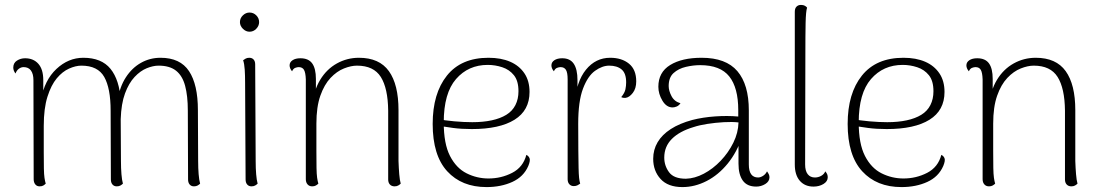

<svg xmlns="http://www.w3.org/2000/svg" viewBox="-20 -749 4482 781"><path d="M786 -94Q786 -65 788 -40.5Q790 -16 794 -2Q790 2 784 5.5Q778 9 769 9Q758 9 751.5 1.5Q745 -6 745 -19L744 -299Q744 -359 733 -400Q722 -441 696 -461.5Q670 -482 625 -482Q603 -482 577 -471.5Q551 -461 527.5 -436Q504 -411 488.5 -369Q473 -327 471 -264L472 -94Q472 -65 474 -40.5Q476 -16 480 -2Q476 2 470 5.5Q464 9 455 9Q444 9 437.5 1.5Q431 -6 431 -19L430 -299Q430 -390 404 -436Q378 -482 311 -482Q288 -482 261 -470Q234 -458 211 -430.5Q188 -403 173 -355.5Q158 -308 158 -237Q158 -172 158 -130Q158 -88 158.5 -63.5Q159 -39 161 -25.5Q163 -12 166 -2Q162 2 156.5 5.5Q151 9 141 9Q130 9 123.5 1Q117 -7 117 -20L116 -423Q116 -448 106 -462Q96 -476 76 -476Q66 -476 57 -469.5Q48 -463 43 -450Q34 -462 34 -474Q34 -493 49 -502.5Q64 -512 82 -512Q116 -512 136 -489.5Q156 -467 156 -423V-333L147 -344Q161 -423 209.5 -468.5Q258 -514 319 -514Q393 -514 429.5 -469Q466 -424 471 -340L459 -343Q467 -396 492 -434.5Q517 -473 553.5 -493.5Q590 -514 633 -514Q713 -514 749 -459.5Q785 -405 785 -301Z M995 -620Q980 -620 968 -632Q956 -644 956 -659Q956 -675 968 -686.5Q980 -698 995 -698Q1011 -698 1022.5 -686.5Q1034 -675 1034 -659Q1034 -644 1022.5 -632Q1011 -620 995 -620ZM1020 -94Q1020 -64 1022 -40Q1024 -16 1028 -2Q1024 2 1018 5.5Q1012 9 1003 9Q992 9 985.5 1.5Q979 -6 979 -19L977 -412Q977 -442 975.5 -465.5Q974 -489 969 -504Q973 -507 979 -510.5Q985 -514 994 -514Q1005 -514 1011.5 -507Q1018 -500 1018 -487Z M1250 9Q1238 9 1231 1Q1224 -7 1224 -20V-426Q1223 -454 1216.5 -465Q1210 -476 1195 -476Q1189 -476 1181 -473Q1173 -470 1168 -459Q1158 -471 1158 -483Q1158 -496 1170 -504Q1182 -512 1202 -512Q1235 -512 1250 -491Q1265 -470 1265 -428V-332L1251 -321Q1256 -381 1282.5 -424.5Q1309 -468 1350.5 -491Q1392 -514 1440 -514Q1523 -514 1562 -459.5Q1601 -405 1601 -301V-94Q1602 -65 1604 -40.5Q1606 -16 1610 -2Q1606 2 1600 5.5Q1594 9 1585 9Q1573 9 1566 1.5Q1559 -6 1559 -19V-299Q1558 -390 1529 -436Q1500 -482 1432 -482Q1408 -482 1379 -470.5Q1350 -459 1324.5 -432Q1299 -405 1283 -359.5Q1267 -314 1267 -246Q1267 -178 1267 -135Q1267 -92 1267.5 -66Q1268 -40 1270 -26Q1272 -12 1275 -2Q1271 2 1265 5.5Q1259 9 1250 9Z M1959 12Q1858 12 1799 -52.5Q1740 -117 1740 -245Q1740 -369 1798 -441.5Q1856 -514 1967 -514Q2018 -514 2055 -498Q2092 -482 2113 -451Q2134 -420 2134 -375Q2134 -300 2073 -262Q2012 -224 1899 -224Q1857 -224 1823.5 -228.5Q1790 -233 1759 -238L1760 -265Q1788 -259 1828 -255.5Q1868 -252 1901 -252Q1945 -252 1980 -259.5Q2015 -267 2039.5 -282Q2064 -297 2076.5 -321.5Q2089 -346 2089 -378Q2089 -420 2070.5 -443Q2052 -466 2023 -475.5Q1994 -485 1964 -485Q1885 -485 1835 -427.5Q1785 -370 1785 -251Q1785 -164 1810.5 -114.5Q1836 -65 1878 -44Q1920 -23 1967 -23Q2019 -23 2063.5 -46Q2108 -69 2121 -119Q2130 -115 2134 -105.5Q2138 -96 2129 -74Q2110 -30 2064 -9Q2018 12 1959 12Z M2314 8Q2303 8 2296 0.5Q2289 -7 2289 -20V-426Q2289 -454 2282 -465Q2275 -476 2260 -476Q2254 -476 2246 -473Q2238 -470 2233 -459Q2223 -471 2223 -483Q2223 -496 2235 -504Q2247 -512 2267 -512Q2299 -512 2314 -489.5Q2329 -467 2329 -423V-331L2317 -326Q2324 -417 2363.5 -465.5Q2403 -514 2462 -514Q2509 -514 2538.5 -490Q2568 -466 2568 -418Q2568 -389 2554 -371Q2540 -353 2525 -351Q2514 -350 2507 -354Q2521 -371 2524 -385.5Q2527 -400 2527 -414Q2527 -451 2508.5 -466.5Q2490 -482 2458 -482Q2430 -482 2400.5 -461Q2371 -440 2351.5 -388.5Q2332 -337 2332 -246Q2332 -178 2332.5 -135Q2333 -92 2333.5 -66.5Q2334 -41 2335.5 -26.5Q2337 -12 2340 -2Q2336 1 2329.5 4.5Q2323 8 2314 8Z M3056 10Q3019 10 3001.5 -14.5Q2984 -39 2984 -83V-205L2999 -194Q2978 -130 2940 -83.5Q2902 -37 2854 -12.5Q2806 12 2756 12Q2697 12 2667 -21Q2637 -54 2637 -103Q2637 -140 2655 -170.5Q2673 -201 2708.5 -224Q2744 -247 2796 -261Q2839 -272 2889 -275.5Q2939 -279 2983 -275V-301Q2983 -392 2946.5 -438Q2910 -484 2828 -484Q2800 -484 2770 -477Q2740 -470 2720 -452Q2700 -434 2700 -399Q2700 -380 2711.5 -358Q2723 -336 2748 -329Q2741 -319 2732 -315.5Q2723 -312 2716 -312Q2691 -312 2674.5 -339.5Q2658 -367 2658 -396Q2658 -455 2706 -484.5Q2754 -514 2834 -514Q2933 -514 2979.5 -459.5Q3026 -405 3026 -300V-80Q3026 -27 3064 -27Q3073 -27 3083.5 -33.5Q3094 -40 3100 -52Q3105 -45 3107.5 -39.5Q3110 -34 3110 -28Q3110 -11 3093 -0.5Q3076 10 3056 10ZM2770 -22Q2806 -23 2843 -42.5Q2880 -62 2911.5 -95Q2943 -128 2963 -168.5Q2983 -209 2984 -251Q2958 -254 2924 -252Q2890 -250 2857.5 -245Q2825 -240 2801 -232Q2744 -215 2713 -184Q2682 -153 2682 -108Q2682 -75 2701.5 -48.5Q2721 -22 2770 -22Z M3289 10Q3254 10 3233.5 -13.5Q3213 -37 3213 -80V-701Q3213 -715 3220 -722Q3227 -729 3238 -729Q3248 -729 3254 -725.5Q3260 -722 3263 -718Q3258 -703 3257 -656Q3256 -609 3256 -522L3255 -80Q3255 -54 3265.5 -40.5Q3276 -27 3295 -27Q3308 -27 3320 -33.5Q3332 -40 3337 -52Q3343 -45 3345 -39.5Q3347 -34 3347 -28Q3347 -11 3329.5 -0.5Q3312 10 3289 10Z M3647 12Q3546 12 3487 -52.5Q3428 -117 3428 -245Q3428 -369 3486 -441.5Q3544 -514 3655 -514Q3706 -514 3743 -498Q3780 -482 3801 -451Q3822 -420 3822 -375Q3822 -300 3761 -262Q3700 -224 3587 -224Q3545 -224 3511.5 -228.5Q3478 -233 3447 -238L3448 -265Q3476 -259 3516 -255.5Q3556 -252 3589 -252Q3633 -252 3668 -259.5Q3703 -267 3727.5 -282Q3752 -297 3764.5 -321.5Q3777 -346 3777 -378Q3777 -420 3758.5 -443Q3740 -466 3711 -475.5Q3682 -485 3652 -485Q3573 -485 3523 -427.5Q3473 -370 3473 -251Q3473 -164 3498.5 -114.5Q3524 -65 3566 -44Q3608 -23 3655 -23Q3707 -23 3751.5 -46Q3796 -69 3809 -119Q3818 -115 3822 -105.5Q3826 -96 3817 -74Q3798 -30 3752 -9Q3706 12 3647 12Z M4003 9Q3991 9 3984 1Q3977 -7 3977 -20V-426Q3976 -454 3969.5 -465Q3963 -476 3948 -476Q3942 -476 3934 -473Q3926 -470 3921 -459Q3911 -471 3911 -483Q3911 -496 3923 -504Q3935 -512 3955 -512Q3988 -512 4003 -491Q4018 -470 4018 -428V-332L4004 -321Q4009 -381 4035.5 -424.5Q4062 -468 4103.5 -491Q4145 -514 4193 -514Q4276 -514 4315 -459.5Q4354 -405 4354 -301V-94Q4355 -65 4357 -40.5Q4359 -16 4363 -2Q4359 2 4353 5.5Q4347 9 4338 9Q4326 9 4319 1.5Q4312 -6 4312 -19V-299Q4311 -390 4282 -436Q4253 -482 4185 -482Q4161 -482 4132 -470.5Q4103 -459 4077.5 -432Q4052 -405 4036 -359.5Q4020 -314 4020 -246Q4020 -178 4020 -135Q4020 -92 4020.5 -66Q4021 -40 4023 -26Q4025 -12 4028 -2Q4024 2 4018 5.5Q4012 9 4003 9Z"/></svg>

Font: Arima Thin ExtraLight
Style: Regular
Weight: 250
Version: Version 1.100